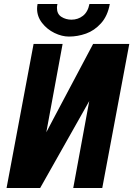

<svg xmlns="http://www.w3.org/2000/svg" viewBox="-20 -946 670 966"><path d="M348.5 0 429 -437.5 182 0H13L149 -725H295L213 -280.5L247.5 -346L448.5 -725H630.5L494.5 0ZM166.5 -902.5Q166.5 -912.5 169 -926H269Q266.5 -914.5 266.5 -906.5Q266.5 -875.5 289 -861.2Q311.5 -847 339.5 -847Q372 -847 397 -866.2Q422 -885.5 430 -926H532.5Q521.5 -865.5 488.2 -828.8Q455 -792 412.8 -777Q370.5 -762 327 -762Q291.5 -762 254 -780.2Q216.5 -798.5 191.5 -830.8Q166.5 -863 166.5 -902.5Z"/></svg>

Font: JuliaMono ExtraBold
Style: Italic
Weight: 800
Italic angle: -9°
Monospace: yes
Designer: cormullion
Foundry: corm
Version: Version 0.057; ttfautohint (v1.8.4)